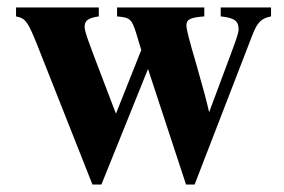

<svg xmlns="http://www.w3.org/2000/svg" viewBox="-20 -481 762 515"><path d="M707 -461H572V-437C609 -433 620 -425 620 -402C620 -389 605 -352 576 -274L541 -180C531 -222 527 -237 507 -307C487 -375 480 -403 480 -413C480 -429 490 -434 528 -437V-461H294V-437C333 -433 334 -432 353 -366C355 -359 357 -353 359 -347L291 -176L246 -294C219 -365 207 -396 207 -409C207 -426 217 -433 245 -437V-461H23V-437C49 -432 55 -422 80 -360L228 14H252L377 -296L479 14H502L657 -387C670 -421 681 -432 707 -437Z"/></svg>

Font: XITS Math
Style: Bold
Weight: 700
Designer: MicroPress Inc., with final additions and corrections provided by Coen Hoffman, Elsevier (retired)
Version: Version 1.105